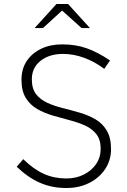

<svg xmlns="http://www.w3.org/2000/svg" viewBox="-20 -934 640 965"><path d="M313 11Q241 11 180.5 -15.5Q120 -42 64 -96L97 -134Q149 -83 200.5 -60Q252 -37 314 -37Q362 -37 401 -56.5Q440 -76 463 -109.5Q486 -143 486 -186Q486 -232 464.5 -259.5Q443 -287 407.5 -303Q372 -319 329.5 -330Q287 -341 244.5 -353.5Q202 -366 166.5 -386.5Q131 -407 109.5 -442Q88 -477 88 -533Q88 -588 114.5 -627.5Q141 -667 187 -689Q233 -711 292 -711Q360 -711 415.5 -691.5Q471 -672 533 -630L504 -588Q456 -624 403 -643.5Q350 -663 296 -663Q228 -663 184 -628.5Q140 -594 140 -535Q140 -488 161.5 -460.5Q183 -433 218.5 -417Q254 -401 296.5 -390.5Q339 -380 381.5 -367.5Q424 -355 459.5 -334.5Q495 -314 516.5 -278Q538 -242 538 -184Q538 -128 508 -83.5Q478 -39 427.5 -14Q377 11 313 11ZM154 -793 264 -914H322L432 -793H390L292 -881L196 -793Z"/></svg>

Font: Red Hat Mono VF Light
Style: Regular
Weight: 300
Monospace: yes
Designer: Pentagram, MCKL
Foundry: Pentagram, MCKL
Version: Version 1.023